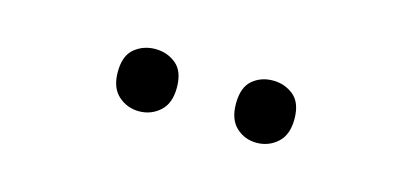

<svg xmlns="http://www.w3.org/2000/svg" viewBox="-27 -828 635 295"><g transform="rotate(15 290.0 -680.5)"><path d="M149 -681Q149 -707 163 -718.5Q177 -730 196 -730Q215 -730 229 -718.5Q243 -707 243 -681Q243 -656 229 -643.5Q215 -631 196 -631Q177 -631 163 -643.5Q149 -656 149 -681ZM337 -681Q337 -707 350.5 -718.5Q364 -730 383 -730Q402 -730 416 -718.5Q430 -707 430 -681Q430 -656 416 -643.5Q402 -631 383 -631Q364 -631 350.5 -643.5Q337 -656 337 -681Z"/></g></svg>

Font: Noto Sans Tifinagh
Style: Regular
Weight: 400
Designer: JamraPatel
Foundry: JamraPatel LLC
Version: Version 2.004; ttfautohint (v1.8.4.7-5d5b)